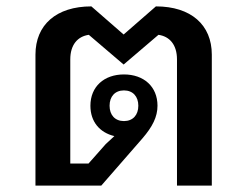

<svg xmlns="http://www.w3.org/2000/svg" viewBox="-20 -581 774 601"><path d="M91 0H297L426 -148C457 -184 473 -215 473 -250C473 -310 430 -348 368 -348C306 -348 263 -310 263 -250C263 -200 292 -166 338 -155L311 -130L257 -69H200V-395C200 -441 223 -467 258 -472L367 -379L476 -472C511 -467 534 -441 534 -395V0H643V-410C643 -503 578 -561 468 -561L367 -473L266 -561C156 -561 91 -503 91 -410ZM368 -202C340 -202 323 -221 323 -250C323 -279 340 -298 368 -298C396 -298 413 -279 413 -250C413 -221 396 -202 368 -202Z"/></svg>

Font: IBM Plex Thai Looped Medium
Style: Regular
Weight: 500
Designer: Mike Abbink, Paul van der Laan, Pieter van Rosmalen, Ben Mitchell, Mark Frömberg
Foundry: Bold Monday
Version: Version 1.0